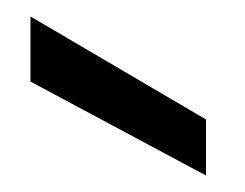

<svg xmlns="http://www.w3.org/2000/svg" viewBox="-20 -802 297 233"><path d="M17 -782C17 -782 17 -703 17 -703C17 -703 230 -589 230 -589C230 -589 230 -657 230 -657C230 -657 17 -782 17 -782Z"/></svg>

Font: Girnar Poppins
Style: Regular
Weight: 500
Designer: Ninad Kale (Devanagari), Jonny Pinhorn (Latin)
Foundry: Indian Type Foundry
Version: ""